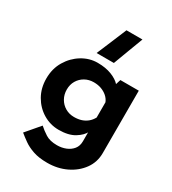

<svg xmlns="http://www.w3.org/2000/svg" viewBox="-222 -831 1041 1165"><g transform="rotate(30 299.0 -248.5)"><path d="M225 -507Q248 -560 269.5 -612.5Q291 -665 313 -717H425Q405 -665 385.5 -612.5Q366 -560 346 -507ZM298 220Q239 220 198.5 206Q158 192 130 172Q102 152 80 134L162 38Q185 59 215.5 78.5Q246 98 296 98Q329 98 357.5 86.5Q386 75 403.5 53Q421 31 421 -2V-98L426 -73Q410 -39 368 -13.5Q326 12 258 12Q199 12 148.5 -18.5Q98 -49 68 -101.5Q38 -154 38 -221Q38 -290 70 -343.5Q102 -397 153 -428Q204 -459 261 -459Q318 -459 359.5 -442.5Q401 -426 422 -402L417 -389L432 -437H561V0Q561 64 525 113.5Q489 163 429.5 191.5Q370 220 298 220ZM179 -225Q179 -190 195 -162Q211 -134 238.5 -118Q266 -102 300 -102Q329 -102 351.5 -109.5Q374 -117 391.5 -131.5Q409 -146 421 -168V-275Q412 -297 394 -312.5Q376 -328 352.5 -336.5Q329 -345 300 -345Q266 -345 238.5 -329.5Q211 -314 195 -287Q179 -260 179 -225Z"/></g></svg>

Font: Josefin Sans Thin
Style: Bold
Weight: 700
Version: Version 2.000